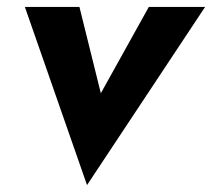

<svg xmlns="http://www.w3.org/2000/svg" viewBox="-20 -480 614 556"><path d="M52 -460 232 56 574 -460H411L272 -210L210 -460Z"/></svg>

Font: Jost* 700 Bold Italic
Style: Bold Italic
Weight: 700
Italic angle: -10°
Version: Version 3.200; ttfautohint (v0.97) -l 8 -r 50 -G 200 -x 14 -